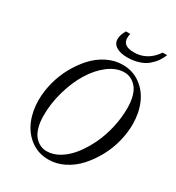

<svg xmlns="http://www.w3.org/2000/svg" viewBox="-203 -974 1016 1109"><g transform="rotate(30 305.5 -419.5)"><path d="M388.2 -725.6Q343.3 -725.6 315.9 -742.4Q288.6 -759.3 288.6 -790.5Q288.6 -818.8 308.6 -852.1H337.4Q327.6 -810.1 345 -790Q362.3 -770 408.2 -770Q498 -770 553.7 -852.1H583.5Q573.7 -828.1 559.6 -807.6Q545.4 -787.1 522.7 -767.6Q500 -748 465.3 -736.8Q430.7 -725.6 388.2 -725.6ZM289.6 13.2Q222.2 13.2 171.4 -24.4Q120.6 -62 95.2 -122.8Q69.8 -183.6 69.8 -256.8Q69.8 -314 85.2 -374Q100.6 -434.1 129.9 -487.5Q159.2 -541 197.8 -583.5Q236.3 -626 286.6 -651.1Q336.9 -676.3 390.6 -676.3Q458 -676.3 509 -638.7Q560.1 -601.1 585.4 -540.5Q610.8 -480 610.8 -406.2Q610.8 -349.1 595.5 -289.1Q580.1 -229 550.5 -175.5Q521 -122.1 482.4 -79.6Q443.8 -37.1 393.6 -12Q343.3 13.2 289.6 13.2ZM256.8 -23.4Q299.8 -23.4 342 -48.8Q384.3 -74.2 418.9 -118.4Q453.6 -162.6 480.7 -219Q507.8 -275.4 522.7 -341.3Q537.6 -407.2 537.6 -471.7Q537.6 -517.1 527.6 -551.5Q517.6 -585.9 500.2 -605.2Q482.9 -624.5 462.9 -633.8Q442.9 -643.1 420.4 -643.1Q367.2 -643.1 315.2 -603.8Q263.2 -564.5 224.9 -501.7Q186.5 -439 163.1 -357.4Q139.6 -275.9 139.6 -194.8Q139.6 -149.4 149.7 -115Q159.7 -80.6 177 -61.3Q194.3 -42 214.4 -32.7Q234.4 -23.4 256.8 -23.4Z"/></g></svg>

Font: Elstob 14pt
Style: Italic
Weight: 400
Italic angle: -20°
Designer: Peter S. Baker
Version: Version 1.015